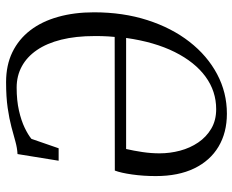

<svg xmlns="http://www.w3.org/2000/svg" viewBox="-90 -702 802 663"><g transform="rotate(-90 311.5 -371.0)"><path d="M87.5 -570 110.5 -712Q131 -713 153.5 -719.2Q176 -725.5 204 -733Q232 -740.5 269.8 -746Q307.5 -751.5 359 -751.5Q417.5 -751.5 462.2 -729.8Q507 -708 537.8 -668Q568.5 -628 584.2 -572Q600 -516 600 -448Q600 -347.5 573 -263.5Q546 -179.5 498 -118Q450 -56.5 386.5 -22.8Q323 11 250 11Q184.5 11 136 -18Q87.5 -47 61 -101.8Q34.5 -156.5 34.5 -234.5Q34.5 -277.5 40 -316.2Q45.5 -355 53.5 -376L515 -376.5Q516 -387.5 516.8 -398.8Q517.5 -410 517.8 -421.8Q518 -433.5 518 -445.5Q518 -511 505.5 -561Q493 -611 469.5 -645.2Q446 -679.5 413.2 -697.2Q380.5 -715 340 -715Q295.5 -715 260.5 -707Q225.5 -699 201.2 -687.2Q177 -675.5 163 -664L130.5 -570ZM511.5 -337H128Q122 -311 117.5 -281Q113 -251 113 -221.5Q113 -185.5 122.2 -150.8Q131.5 -116 150.5 -88Q169.5 -60 198.2 -43Q227 -26 265.5 -26Q327.5 -26 377.8 -62.8Q428 -99.5 462.8 -169Q497.5 -238.5 511.5 -337Z"/></g></svg>

Font: Merriweather 72pt Light
Style: Italic
Weight: 300
Italic angle: -7.8°
Version: Version 2.101